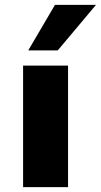

<svg xmlns="http://www.w3.org/2000/svg" viewBox="-20 -770 415 790"><path d="M96.2 -562.5 206.2 -750H375L217.5 -562.5ZM75 0V-500H260V0Z"/></svg>

Font: Now Alt Black
Style: Regular
Weight: 900
Designer: Alfredo Marco Pradil
Foundry: Alfredo Marco Pradil
Version: Version 1.002;PS 001.002;hotconv 1.0.88;makeotf.lib2.5.64775